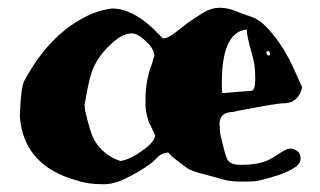

<svg xmlns="http://www.w3.org/2000/svg" viewBox="-20 -445 826 495"><path d="M616 23H591Q571 22 556 18L531 11Q521 8 509 5Q472 -4 462 -12L442 -27Q420 -43 414 -52Q395 -50 384.5 -38Q374 -26 351.5 -11.5Q329 3 301 16.5Q273 30 247 30Q206 30 181 21Q41 -16 31 -145Q34 -226 44 -239Q105 -352 197 -400Q230 -418 268 -423Q318 -424 374 -372L400 -346Q412 -346 428 -358L464 -386Q484 -400 504.5 -412.5Q525 -425 545.5 -425Q566 -425 584.5 -417.5Q603 -410 626 -402.5Q649 -395 671 -371Q693 -347 710 -319.5Q727 -292 739 -264L759 -220Q750 -182 717 -179Q699 -179 654 -170.5Q609 -162 591 -159Q583 -156 575 -156Q566 -155 560 -152Q546 -145 546 -124L548 -98Q554 -73 558 -58Q562 -42 566 -34Q574 -20 599.5 -20Q625 -20 643 -23.5Q661 -27 673 -33Q685 -39 695 -46Q705 -53 721 -61H723L727 -62Q738 -62 746.5 -55.5Q755 -49 755 -35.5Q755 -22 736.5 -11Q718 0 696 7Q648 22 635 22.5Q622 23 616 23ZM198 -172 199 -168V-162Q212 -104 223 -84Q247 -44 290 -30Q309 -32 334 -48Q380 -77 380 -97Q379 -97 373.5 -110Q368 -123 364 -129Q355 -155 355 -177Q355 -199 356 -211.5Q357 -224 359 -235Q363 -257 368.5 -271.5Q374 -286 374.5 -290.5Q375 -295 378 -300Q378 -315 364 -331Q337 -359 320 -359Q294 -359 264 -329Q230 -298 216 -258Q208 -234 198 -174ZM616 -369Q552 -362 552 -233V-218Q552 -211 553 -205L629 -211Q638 -213 638 -240.5Q638 -268 635 -283Q632 -298 628 -312Q617 -349 616 -369ZM675 -311Q674 -313 672 -313H670Q666 -312 667 -307Q669 -302 672.5 -302Q676 -302 676 -305Q676 -308 675 -311Z"/></svg>

Font: Miltonian Tattoo
Style: Regular
Weight: 400
Designer: Pablo Impallari
Foundry: Pablo Impallari
Version: Version 1.008